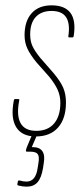

<svg xmlns="http://www.w3.org/2000/svg" viewBox="-20 -505 310 719"><path d="M114 6Q62 6 40.5 -29Q19 -64 32 -130Q33 -134 36 -134H48Q50 -134 51.5 -133.5Q53 -133 52 -129Q41 -73 57 -44Q73 -15 116 -15Q159 -15 182.5 -42.5Q206 -70 206 -120Q206 -146 196 -168.5Q186 -191 164 -218L117 -271Q94 -299 83 -322Q72 -345 72 -373Q72 -426 98.5 -455.5Q125 -485 173 -485Q223 -485 244 -456.5Q265 -428 256 -370Q255 -365 252 -365H239Q235 -365 236 -370Q243 -417 227.5 -440.5Q212 -464 173 -464Q135 -464 114 -441.5Q93 -419 93 -376Q93 -351 101.5 -332.5Q110 -314 131 -288L180 -232Q206 -201 216.5 -177Q227 -153 227 -121Q227 -61 197.5 -27.5Q168 6 114 6ZM80 194Q65 194 50 190Q44 189 45 184L47 174Q48 170 54 171Q61 173 67 174Q73 175 79 175Q114 175 121 124L124 105Q128 82 121.5 72.5Q115 63 94 63H81Q77 63 77 59Q78 52 81 45L102 -5Q105 -9 107 -9H119Q124 -9 121 -5L99 46H103Q128 46 138.5 61Q149 76 144 105L141 125Q135 161 120.5 177.5Q106 194 80 194Z"/></svg>

Font: Sofia Sans Extra Condensed Thin
Style: Italic
Weight: 250
Italic angle: -9°
Version: Version 4.100